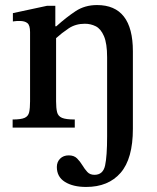

<svg xmlns="http://www.w3.org/2000/svg" viewBox="-20 -505 623 760"><path d="M321 235Q269 235 237 215Q205 195 205 156Q205 136 218 123Q231 110 252 110Q273 110 285 122Q297 134 306 149Q315 164 325.5 175.5Q336 187 354 187Q388 187 396 150Q404 113 404 35V-278Q404 -333 391.5 -362Q379 -391 359 -401Q339 -411 316 -411Q279 -411 251.5 -392.5Q224 -374 202 -354V-104Q202 -77 206 -61Q210 -45 225.5 -38.5Q241 -32 276 -32V0H30V-32Q63 -32 77.5 -38.5Q92 -45 95.5 -61Q99 -77 99 -104V-378Q99 -405 88.5 -413.5Q78 -422 58 -422Q45 -422 38 -421Q31 -420 31 -420V-453L166 -482H199V-401H203Q243 -437 279.5 -461Q316 -485 364 -485Q506 -485 506 -302V5Q506 123 457.5 179Q409 235 321 235Z"/></svg>

Font: STIX Two Text Medium
Style: Regular
Weight: 500
Designer: Ross Mills, John Hudson & Paul Hanslow, Tiro Typeworks Ltd; with prior portions MicroPress Inc., and Coen Hoffman.
Foundry: Tiro Typeworks Ltd
Version: Version 2.13 b171